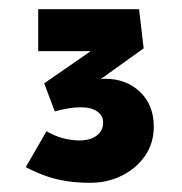

<svg xmlns="http://www.w3.org/2000/svg" viewBox="-20 -809 396 417"><path d="M36 -446 81 -524Q98 -514 116 -509Q134 -504 153 -504Q176 -504 190 -514.5Q204 -525 204 -543Q204 -558 191 -567Q178 -576 155 -576Q142 -576 127.5 -573.5Q113 -571 99 -567L76 -628L219 -727L227 -698H63V-789H282L292 -704L172 -618L166 -625Q176 -631 188.5 -634.5Q201 -638 208 -638Q254 -638 284 -609.5Q314 -581 314 -534Q314 -498 295 -470.5Q276 -443 244.5 -427.5Q213 -412 177 -412Q149 -412 125.5 -415.5Q102 -419 80.5 -426.5Q59 -434 36 -446Z"/></svg>

Font: Mach
Style: Bold
Weight: 700
Version: Version 1.002